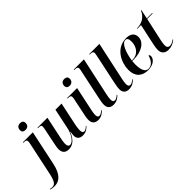

<svg xmlns="http://www.w3.org/2000/svg" viewBox="-99 -1652 2782 2782"><g transform="rotate(-45 1292.0 -260.5)"><path d="M222 -635C266 -635 295 -656 295 -707C295 -747 267 -761 235 -761C196 -761 163 -740 163 -688C163 -650 188 -635 222 -635ZM-55 240C42 240 121 178 159 1L273 -536H69L67 -526H81C118 -526 134 -518 134 -487C134 -475 131 -460 127 -442L27 32C-2 176 -28 226 -88 226C-102 226 -122 222 -132 219L-135 229C-111 236 -87 240 -55 240Z M756 10C819 10 858 -20 887 -52L882 -59C859 -36 835 -18 810 -18C785 -18 774 -38 774 -77C774 -102 780 -147 786 -177L862 -536H736L669 -217C652 -131 589 -25 529 -25C497 -25 485 -48 485 -91C485 -116 493 -166 502 -204L572 -536H369L367 -526H383C418 -526 434 -519 434 -491C434 -480 429 -455 424 -428L380 -214C373 -179 363 -133 363 -100C363 -41 389 9 468 9C554 9 615 -46 660 -155H665C661 -136 657 -97 657 -81C657 -32 683 10 756 10Z M1129 -635C1166 -635 1201 -657 1201 -707C1201 -747 1174 -761 1141 -761C1103 -761 1070 -740 1070 -689C1070 -651 1095 -635 1129 -635ZM1071 10C1132 10 1175 -22 1205 -54L1199 -63C1176 -41 1151 -22 1125 -22C1099 -22 1090 -41 1089 -76C1089 -99 1095 -140 1103 -173L1180 -536H976L974 -526H988C1026 -526 1041 -518 1041 -490C1041 -478 1039 -463 1035 -447L988 -219C977 -169 969 -127 969 -93C969 -27 1006 10 1071 10Z M1384 10C1450 10 1491 -21 1522 -53L1516 -61C1493 -40 1468 -22 1443 -22C1414 -22 1404 -41 1404 -78C1404 -100 1410 -143 1418 -175L1544 -760H1336L1334 -750H1351C1389 -750 1404 -738 1404 -712C1404 -703 1401 -686 1397 -669L1302 -220C1292 -171 1283 -124 1283 -91C1283 -28 1317 10 1384 10Z M1701 10C1767 10 1808 -21 1839 -53L1833 -61C1810 -40 1785 -22 1760 -22C1731 -22 1721 -41 1721 -78C1721 -100 1727 -143 1735 -175L1861 -760H1653L1651 -750H1668C1706 -750 1721 -738 1721 -712C1721 -703 1718 -686 1714 -669L1619 -220C1609 -171 1600 -124 1600 -91C1600 -28 1634 10 1701 10Z M2093 10C2210 10 2265 -56 2265 -103C2265 -125 2258 -135 2246 -139C2222 -58 2181 -1 2111 -1C2052 -1 2018 -59 2018 -185C2018 -201 2020 -234 2022 -248H2057C2215 -248 2333 -324 2333 -430C2333 -504 2283 -546 2195 -546C1980 -546 1891 -338 1891 -196C1891 -57 1971 10 2093 10ZM2044 -258H2023C2047 -413 2100 -534 2166 -534C2199 -534 2215 -511 2215 -453C2215 -345 2146 -258 2044 -258Z M2510 10C2572 10 2617 -12 2661 -47L2657 -56C2629 -34 2596 -17 2566 -17C2530 -17 2515 -39 2515 -77C2515 -102 2521 -136 2528 -171L2606 -526H2717L2719 -536H2608L2638 -676H2629C2586 -575 2500 -534 2404 -534L2402 -526H2480L2408 -191C2401 -157 2397 -128 2397 -100C2397 -29 2441 10 2510 10Z"/></g></svg>

Font: Noto Serif Display SemiCondensed SemiBold
Style: Italic
Weight: 600
Width: 4
Italic angle: -12°
Designer: Monotype Design Team
Foundry: Monotype Imaging Inc.
Version: Version 2.009